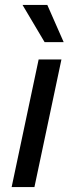

<svg xmlns="http://www.w3.org/2000/svg" viewBox="-20 -755 306 775"><path d="M27 0 136 -515H228L119 0ZM71 -735H171L237 -585H160Z"/></svg>

Font: Radio Canada
Style: Italic
Weight: 400
Italic angle: -12°
Designer: Charles Daoud, Etienne Aubert Bonn, Alexandre Saumier Demers, Jacques Le Bailly
Foundry: Radio-Canada
Version: Version 2.104;gftools[0.9.28.dev5+ged2979d]